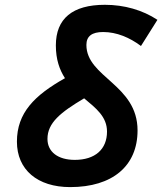

<svg xmlns="http://www.w3.org/2000/svg" viewBox="-20 -762 669 792"><path d="M269.5 9.8C443.8 9.8 547.4 -77.1 547.4 -224.1C547.4 -413.6 336.4 -442.9 336.4 -576.7C336.4 -612.8 359.4 -629.9 405.3 -629.9C460.9 -629.9 514.6 -607.4 561.5 -572.3L629.4 -680.2C567.9 -720.7 492.7 -742.2 412.6 -742.2C278.8 -742.2 210.4 -685.1 210.4 -574.7C210.4 -516.6 225.6 -474.1 248 -439.5C122.1 -368.7 49.8 -296.4 49.8 -177.7C49.8 -62 134.3 9.8 269.5 9.8ZM327.1 -356.4C376 -315.4 421.4 -280.8 421.4 -219.2C421.4 -146 372.1 -102.5 288.6 -102.5C218.8 -102.5 175.8 -135.7 175.8 -189C175.8 -255.4 230 -298.8 327.1 -356.4Z"/></svg>

Font: Cascadia Mono SemiBold
Style: Italic
Weight: 600
Italic angle: -10°
Monospace: yes
Designer: Aaron Bell
Foundry: Saja Typeworks
Version: Version 2404.023